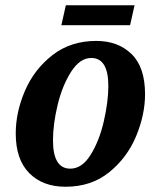

<svg xmlns="http://www.w3.org/2000/svg" viewBox="-20 -702 603 732"><path d="M40 -193Q40 -274 75 -355.5Q110 -437 179.5 -491.5Q249 -546 347 -546Q430 -546 481.5 -496Q533 -446 533 -343Q533 -265 499 -183Q465 -101 396.5 -45.5Q328 10 230 10Q143 10 91.5 -42Q40 -94 40 -193ZM393 -374Q393 -481 328 -481Q285 -481 251.5 -429Q218 -377 200 -303Q182 -229 182 -167Q182 -59 248 -59Q293 -59 326 -112.5Q359 -166 376 -240.5Q393 -315 393 -374ZM231 -682H493L476 -606H214Z"/></svg>

Font: Noto Serif Narrow
Style: Bold Italic
Weight: 700
Width: 4
Italic angle: -12°
Designer: Monotype Design Team
Foundry: Monotype Imaging Inc.
Version: Version 1.001